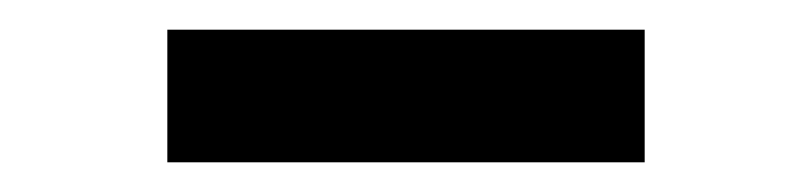

<svg xmlns="http://www.w3.org/2000/svg" viewBox="-20 -773 550 130"><path d="M416.5 -663.1V-752.9H93.3V-663.1Z"/></svg>

Font: Winston ExtraBold
Style: Regular
Weight: 800
Designer: Vernon Adams, Kim Jin-seong, David Berlow, Cristiano Sobral
Foundry: The Winston Project Authors
Version: Version 3.004